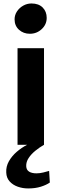

<svg xmlns="http://www.w3.org/2000/svg" viewBox="-20 -834 354 1106"><path d="M142.5 251.5Q111 251.5 82.5 241.5Q54 231.5 35.5 211Q17 190.5 16 160Q14 125.5 31.2 95Q48.5 64.5 76.8 40.2Q105 16 136.5 0H81V-556.5H233.5V0Q207.5 15 183.5 34.5Q159.5 54 144.8 76.5Q130 99 131 123.5Q132 145 147.8 154.8Q163.5 164.5 190.5 164.5Q209.5 164.5 229.5 159.5Q249.5 154.5 263 150.5L267 217.5Q247 231.5 215.2 241.5Q183.5 251.5 142.5 251.5ZM152 -639.5Q115 -639.5 89.5 -662.5Q64 -685.5 64 -722.5Q64 -747.5 77.8 -768.2Q91.5 -789 113.8 -801.5Q136 -814 161.5 -814Q202.5 -814 225.8 -790.8Q249 -767.5 249 -731Q249 -693 220.2 -666.2Q191.5 -639.5 152 -639.5Z"/></svg>

Font: Koeln Type Sans
Style: Bold
Weight: 700
Designer: Eben Sorkin
Foundry: Eben Sorkin
Version: Version 2.001